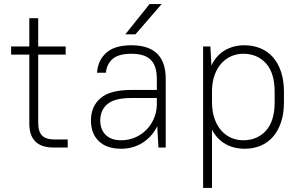

<svg xmlns="http://www.w3.org/2000/svg" viewBox="-20 -730 1490 950"><path d="M35 -500H125V-640H169V-500H305V-460H169V-124Q169 -79 188 -59.5Q207 -40 249 -40H315V0H245Q125 0 125 -119V-460H35Z M580 6Q508 6 469 -31.5Q430 -69 430 -134Q430 -203 477 -244Q524 -285 630 -285H756V-340Q756 -404 726 -434Q696 -464 630 -464Q567 -464 537.5 -438.5Q508 -413 504 -370H460Q464 -431 505.5 -468.5Q547 -506 630 -506Q800 -506 800 -340V0H764L758 -105Q732 -53 685 -23.5Q638 6 580 6ZM580 -36Q615 -36 646.5 -49Q678 -62 702 -85.5Q726 -109 740 -140Q754 -171 756 -207V-245H630Q547 -245 511.5 -215Q476 -185 476 -134Q476 -89 503 -62.5Q530 -36 580 -36ZM720 -710H780L650 -560H600Z M1191 6Q1137 6 1095.5 -17.5Q1054 -41 1029 -88V200H985V-500H1021L1026 -406Q1050 -456 1092.5 -481Q1135 -506 1189 -506Q1232 -506 1268.5 -491Q1305 -476 1330.5 -447Q1356 -418 1370.5 -375Q1385 -332 1385 -275V-225Q1385 -168 1370.5 -125Q1356 -82 1330.5 -53Q1305 -24 1269.5 -9Q1234 6 1191 6ZM1184 -36Q1253 -36 1296 -83.5Q1339 -131 1339 -225V-275Q1339 -369 1296 -416.5Q1253 -464 1184 -464Q1152 -464 1124.5 -452Q1097 -440 1076 -417Q1055 -394 1042.5 -360.5Q1030 -327 1029 -284V-225Q1029 -180 1041 -144.5Q1053 -109 1074 -85Q1095 -61 1123 -48.5Q1151 -36 1184 -36Z"/></svg>

Font: PT Root UI Web Light
Style: Regular
Weight: 300
Designer: Vitaly Kuzmin
Foundry: ParaType Ltd.
Version: Version 1.000W